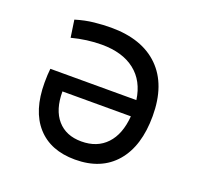

<svg xmlns="http://www.w3.org/2000/svg" viewBox="-100 -637 786 756"><g transform="rotate(20 293.0 -258.5)"><path d="M286.1 9.8Q183.1 9.8 126.7 -53.5Q70.3 -116.7 70.3 -234.4Q70.3 -267.6 73.2 -293H433.6Q422.9 -370.1 370.6 -410.9Q318.4 -451.7 231.4 -451.7Q170.4 -451.7 106.4 -435.1L95.7 -507.3Q135.7 -519.5 173.3 -523.4Q210.9 -527.3 243.2 -527.3Q373.5 -527.3 444.6 -457Q515.6 -386.7 515.6 -255.9Q515.6 -129.9 455.6 -60.1Q395.5 9.8 286.1 9.8ZM435.1 -225.6H148.4Q148.4 -148.9 184.6 -107.4Q220.7 -65.9 285.2 -65.9Q351.1 -65.9 390.1 -107.4Q429.2 -148.9 435.1 -225.6Z"/></g></svg>

Font: Cascadia Code NF SemiLight
Style: Regular
Weight: 350
Monospace: yes
Designer: Aaron Bell
Foundry: Saja Typeworks
Version: Version 2404.023; ttfautohint (v1.8.4)